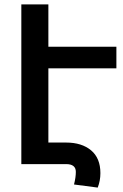

<svg xmlns="http://www.w3.org/2000/svg" viewBox="-20 -747 560 874"><path d="M200.2 -98.1H280.8Q352.1 -98.1 394.5 -62.7Q437 -27.3 437 41Q437 76.2 424.8 106.9L316.9 92.8Q325.2 60.5 325.2 35.2Q325.2 0 280.8 0H77.1V-727.1H200.2V-534.2H509.8V-436H200.2Z"/></svg>

Font: Telcell.Market SemBd
Style: Regular
Weight: 600
Designer: Rasmus Andersson, Sedrak Mkrtchyan
Version: Version 3.019;git-0a5106e0b